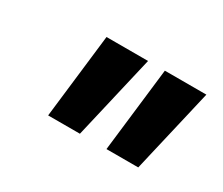

<svg xmlns="http://www.w3.org/2000/svg" viewBox="-66 -846 718 618"><g transform="rotate(30 293.0 -537.0)"><path d="M147.5 -380.9 184.1 -693.4H338.4L265.6 -380.9ZM364.3 -380.9 400.9 -693.4H555.2L482.4 -380.9Z"/></g></svg>

Font: CaskaydiaCove NF
Style: Bold Italic
Weight: 700
Italic angle: -10°
Designer: Aaron Bell
Foundry: Saja Typeworks
Version: Version 2111.001; VTT 6.35;Nerd Fonts 3.2.1